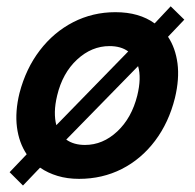

<svg xmlns="http://www.w3.org/2000/svg" viewBox="-20 -548 607 599"><path d="M51.7 30.8 10 -10.8 63.3 -66.7Q39.2 -102.5 32.9 -151.2Q26.7 -200 40.8 -257.5Q60.8 -334.2 104.2 -390.8Q147.5 -447.5 208.3 -478.8Q269.2 -510 340 -510Q377.5 -510 407.9 -501.2Q438.3 -492.5 462.5 -475L512.5 -528.3L555 -486.7L504.2 -433.3Q527.5 -398.3 533.8 -350Q540 -301.7 525.8 -242.5Q506.7 -165.8 463.8 -108.8Q420.8 -51.7 360 -20.8Q299.2 10 226.7 10Q190 10 159.6 0.8Q129.2 -8.3 105 -25ZM155.8 -157.5 380 -387.5Q357.5 -404.2 321.7 -404.2Q265.8 -404.2 220.4 -362.1Q175 -320 158.3 -250Q151.7 -222.5 151.2 -199.2Q150.8 -175.8 155.8 -157.5ZM245 -95.8Q300.8 -95.8 345.8 -137.9Q390.8 -180 408.3 -250Q421.7 -305 410.8 -341.7L186.7 -112.5Q210 -95.8 245 -95.8Z"/></svg>

Font: Funnel Sans SemiBold
Style: Italic
Weight: 600
Italic angle: -14.036°
Designer: NORD ID, Kristian Moeller
Foundry: Dicotype
Version: Version 1.000